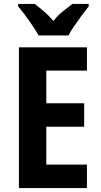

<svg xmlns="http://www.w3.org/2000/svg" viewBox="-20 -954 513 974"><path d="M421 0H76V-714H421V-596H215V-430H407V-311H215V-119H421ZM176 -774Q165 -794 146.5 -821.5Q128 -849 108 -876Q88 -903 72 -922V-934H156Q176 -919 202 -897Q228 -875 251 -847Q273 -876 299 -896.5Q325 -917 347 -934H430V-922Q415 -903 395 -876Q375 -849 356.5 -822Q338 -795 327 -774Z"/></svg>

Font: Noto Sans Gurmukhi UI Condensed
Style: Bold
Weight: 700
Width: 3
Designer: Jelle Bosma - Monotype Design Team
Foundry: Monotype Imaging Inc.
Version: Version 2.004; ttfautohint (v1.8.4.7-5d5b)